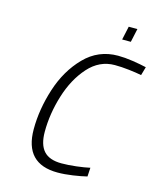

<svg xmlns="http://www.w3.org/2000/svg" viewBox="-128 -967 886 1068"><g transform="rotate(15 314.5 -433.0)"><path d="M116 -189Q116 -304 154.5 -423.5Q193 -543 272 -624Q351 -705 464 -705Q503 -705 549 -698Q595 -691 629 -683L615 -634Q585 -640 541.5 -645Q498 -650 460 -650Q372 -650 308.5 -579Q245 -508 212 -401.5Q179 -295 179 -191Q179 -117 211.5 -81Q244 -45 314 -45Q353 -45 399 -50.5Q445 -56 476 -63L473 -12Q441 -4 393.5 3Q346 10 306 10Q116 10 116 -189ZM479 -876H529L512 -798H462Z"/></g></svg>

Font: Cairo Light
Style: Italic
Weight: 300
Italic angle: -13°
Designer: Mohamed Gaber, Accademia di Belle Arti di Urbino and others
Foundry: Kief Type Foundry, Accademia di Belle Arti di Urbino and others
Version: Version 3.011